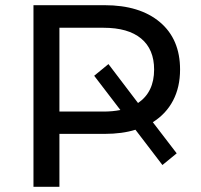

<svg xmlns="http://www.w3.org/2000/svg" viewBox="-20 -720 773 740"><path d="M569 -249 661 -129 606 -84 502 -220Q451 -204 383 -204H209V0H109V-700H383Q519 -700 596.5 -634.5Q674 -569 674 -452Q674 -384 647 -332.5Q620 -281 569 -249ZM444 -296 343 -428 398 -473 512 -323Q574 -365 574 -452Q574 -530 524 -571.5Q474 -613 379 -613H209V-290H379Q414 -290 444 -296Z"/></svg>

Font: Montserrat Alternates Medium
Style: Regular
Weight: 500
Designer: Julieta Ulanovsky
Foundry: Julieta Ulanovsky
Version: Version 7.200